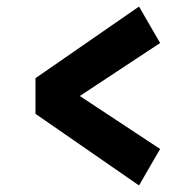

<svg xmlns="http://www.w3.org/2000/svg" viewBox="-20 -552 590 587"><path d="M405 -532 469.5 -420.5 224 -258.5 469.5 -96.5 405 15 88.5 -204V-313Z"/></svg>

Font: Trispace SemiCondensed ExtraBold
Style: Regular
Weight: 800
Width: 4
Designer: Tyler Finck
Foundry: Etcetera Type Company
Version: Version 1.210; ttfautohint (v1.8.3)